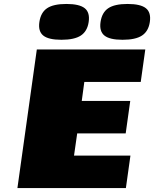

<svg xmlns="http://www.w3.org/2000/svg" viewBox="-20 -950 778 970"><path d="M691 -536H406L393 -440H638L615 -276H370L354 -164H639L616 0H68L166 -700H714ZM428 -839Q421 -792 388.5 -770.5Q356 -749 290 -749Q225 -749 198.5 -770.5Q172 -792 179 -839Q186 -887 218 -908.5Q250 -930 315.5 -930Q381 -930 408 -908.5Q435 -887 428 -839ZM737 -839Q730 -792 697.5 -770.5Q665 -749 599 -749Q534 -749 507.5 -770.5Q481 -792 488 -839Q495 -887 527 -908.5Q559 -930 624.5 -930Q690 -930 717 -908.5Q744 -887 737 -839Z"/></svg>

Font: Fivo Sans Modern ExtBlk
Style: Regular
Weight: 900
Designer: Alexander Slobzheninov
Foundry: Alexander Slobzheninov
Version: 1.0